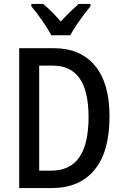

<svg xmlns="http://www.w3.org/2000/svg" viewBox="-20 -960 630 980"><path d="M539 -366Q539 -186 462.5 -93Q386 0 243 0H78V-714H255Q390 -714 464.5 -625Q539 -536 539 -366ZM432 -362Q432 -496 386 -560.5Q340 -625 251 -625H180V-89H240Q338 -89 385 -157.5Q432 -226 432 -362ZM242 -780Q225 -812 195.5 -854.5Q166 -897 140 -928V-940H200Q221 -923 244.5 -899.5Q268 -876 290 -850Q316 -878 336.5 -898Q357 -918 382 -940H442V-928Q426 -909 406.5 -883Q387 -857 368.5 -829.5Q350 -802 339 -780Z"/></svg>

Font: Noto Sans Condensed Medium
Style: Regular
Weight: 500
Width: 3
Designer: Monotype Design Team
Foundry: Monotype Imaging Inc.
Version: Version 2.013; ttfautohint (v1.8.4.7-5d5b)